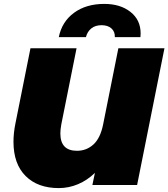

<svg xmlns="http://www.w3.org/2000/svg" viewBox="-20 -947 862 983"><path d="M822 -700 682 0H453L466 -62Q427 -24 379.5 -4Q332 16 281 16Q173 16 111 -46Q49 -108 49 -221Q49 -266 59 -315L136 -700H372L294 -311Q289 -283 289 -264Q289 -175 374 -175Q423 -175 458.5 -207.5Q494 -240 508 -310L586 -700ZM514 -927Q596 -927 648 -886Q700 -845 700 -776Q700 -763 699 -757H568Q569 -785 550.5 -801.5Q532 -818 500 -818Q468 -818 447.5 -801.5Q427 -785 420 -757H281Q297 -836 359 -881.5Q421 -927 514 -927Z"/></svg>

Font: Montserrat Alternates Black
Style: Italic
Weight: 900
Italic angle: -11.3°
Designer: Julieta Ulanovsky
Foundry: Julieta Ulanovsky
Version: Version 7.200